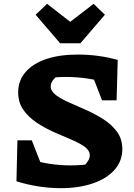

<svg xmlns="http://www.w3.org/2000/svg" viewBox="-20 -970 701 1003"><path d="M298 13Q241 13 182 4Q123 -5 66 -23L144 -136Q193 -121 244.5 -113.5Q296 -106 348 -106Q380 -106 411 -108.5Q442 -111 474 -117L411 -98Q416 -101 425 -110Q434 -119 441.5 -132Q449 -145 449 -159Q449 -184 422 -203.5Q395 -223 352 -241Q309 -259 261.5 -280Q214 -301 171.5 -329.5Q129 -358 102 -396Q75 -434 75 -488Q75 -549 113.5 -593.5Q152 -638 221.5 -661.5Q291 -685 386 -685Q440 -685 492.5 -678Q545 -671 595 -657L542 -536Q493 -551 438.5 -559.5Q384 -568 324 -568Q296 -568 268.5 -566Q241 -564 213 -560L288 -580Q267 -565 256 -550Q245 -535 245 -519Q245 -494 272 -473.5Q299 -453 341.5 -434.5Q384 -416 432 -394.5Q480 -373 522.5 -345.5Q565 -318 592 -280.5Q619 -243 619 -191Q619 -129 578.5 -83Q538 -37 465 -12Q392 13 298 13ZM231 -20 66 -23 71 -237H146ZM513 -446 430 -660 595 -657 589 -446ZM294 -744 166 -893 226 -950 347 -856 469 -950 528 -893 400 -744Z"/></svg>

Font: Piazzolla Thin Black
Style: Regular
Weight: 900
Version: Version 2.005